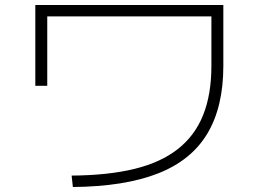

<svg xmlns="http://www.w3.org/2000/svg" viewBox="-20 -731 1040 772"><path d="M268 -25Q415 -26 521 -52Q627 -78 695.5 -132Q764 -186 797 -269Q830 -352 830 -466V-665H170V-386H122V-711H878V-466Q878 -301 813.5 -193.5Q749 -86 615 -33.5Q481 19 273 21Z"/></svg>

Font: M PLUS 2 Thin Light
Style: Regular
Weight: 300
Version: Version 1.001